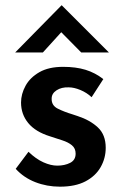

<svg xmlns="http://www.w3.org/2000/svg" viewBox="-20 -692 465 721"><path d="M205 9Q156 9 112.5 -8Q69 -25 39 -58L87 -122Q115 -95 143 -82.5Q171 -70 195 -70Q223 -70 243.5 -80.5Q264 -91 264 -115Q264 -135 250 -146.5Q236 -158 214 -165Q192 -172 168 -180Q113 -197 86 -230Q59 -263 59 -307Q59 -339 76 -370Q93 -401 128 -421Q163 -441 217 -441Q265 -441 301 -430Q337 -419 368 -395L324 -327Q306 -344 282 -354Q258 -364 238 -364Q211 -365 192.5 -353Q174 -341 174 -322Q173 -296 197 -284Q221 -272 251 -263Q256 -261 261.5 -259.5Q267 -258 272 -256Q318 -241 347.5 -213.5Q377 -186 377 -137Q377 -98 358 -64.5Q339 -31 301 -11Q263 9 205 9ZM285 -495 210 -571 141 -495H37L211 -672H212L389 -495Z"/></svg>

Font: Reem Kufi Medium
Style: Regular
Weight: 500
Designer: Khaled Hosny
Version: Version 1.001